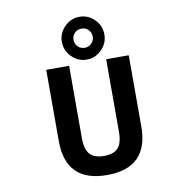

<svg xmlns="http://www.w3.org/2000/svg" viewBox="-106 -1137 1213 1251"><g transform="rotate(-10 500.0 -511.5)"><path d="M546.9 -848.6Q565.4 -867.2 565.4 -893.6Q565.4 -919.9 547.4 -938.5Q529.3 -957 502 -957Q474.6 -957 456.5 -938.5Q438.5 -919.9 438.5 -893.6Q438.5 -867.2 456.5 -848.6Q474.6 -830.1 502 -830.1Q529.3 -830.1 546.9 -848.6ZM601.6 -993.2Q642.6 -951.2 642.6 -893.6Q642.6 -835.9 600.6 -793.9Q558.6 -752 502 -752Q445.3 -752 403.3 -793.9Q361.3 -835.9 361.3 -893.6Q361.3 -951.2 403.3 -993.2Q445.3 -1035.2 502 -1035.2Q558.6 -1035.2 601.6 -993.2ZM229.5 -260.7V-732.4H380.9V-252.9Q380.9 -177.7 411.1 -146Q441.4 -114.3 504.4 -114.3Q567.4 -114.3 596.7 -146Q626 -177.7 626 -252.9V-732.4H775.4V-260.7Q775.4 11.7 502.4 11.7Q229.5 11.7 229.5 -260.7Z"/></g></svg>

Font: GenEi Gothic M Regular
Style: Bold
Weight: 700
Designer: o_tamon (Modified); [Source Han Sans]
Ryoko NISHIZUKA  (kana & ideographs); Paul D. Hunt (Latin, Greek & Cyrillic); Wenl
Version: Version 1.1a;Original Version 1.004